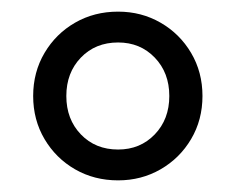

<svg xmlns="http://www.w3.org/2000/svg" viewBox="-20 -730 405 330"><path d="M37 -565Q37 -606 56.5 -639Q76 -672 109 -691Q142 -710 183 -710Q223 -710 256 -691Q289 -672 308.5 -639Q328 -606 328 -565Q328 -524 308.5 -491Q289 -458 256 -439Q223 -420 183 -420Q142 -420 109 -439Q76 -458 56.5 -491Q37 -524 37 -565ZM271 -565Q271 -605 246 -631Q221 -657 183 -657Q144 -657 119 -631Q94 -605 94 -565Q94 -525 119 -499Q144 -473 183 -473Q221 -473 246 -499Q271 -525 271 -565Z"/></svg>

Font: wassup Sans
Style: Regular
Weight: 400
Version: Version 2.001